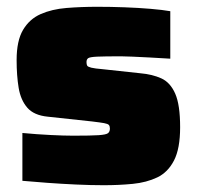

<svg xmlns="http://www.w3.org/2000/svg" viewBox="-20 -538 580 566"><path d="M286 8Q248 8 204.5 6Q161 4 120 1Q79 -2 46 -5V-146Q67 -144 88 -142.5Q109 -141 129 -140Q149 -139 166 -138.5Q183 -138 196 -138Q248 -138 270.5 -139.5Q293 -141 298.5 -145.5Q304 -150 304 -159Q304 -166 301 -169.5Q298 -173 287 -175Q276 -177 251 -180L121 -194Q80 -198 60.5 -220.5Q41 -243 35 -279Q29 -315 29 -361Q29 -418 48 -450Q67 -482 100 -496.5Q133 -511 176 -514.5Q219 -518 267 -518Q306 -518 347 -516.5Q388 -515 423.5 -512Q459 -509 482 -505V-365Q451 -367 422 -368.5Q393 -370 370.5 -371Q348 -372 337 -372Q288 -372 266.5 -371Q245 -370 240 -366.5Q235 -363 235 -355Q235 -348 237 -344.5Q239 -341 249 -338.5Q259 -336 283 -334L394 -322Q429 -319 455.5 -307Q482 -295 496.5 -262Q511 -229 511 -163Q511 -100 493 -65Q475 -30 443.5 -15Q412 0 371.5 4Q331 8 286 8Z"/></svg>

Font: Saira SemiExpanded Black
Style: Regular
Weight: 900
Width: 6
Designer: Hector Gatti with collaboration of the Omnibus-Type team
Foundry: Omnibus-Type
Version: Version 1.101